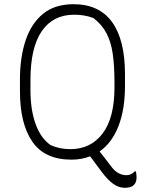

<svg xmlns="http://www.w3.org/2000/svg" viewBox="-20 -740 690 914"><path d="M330 -720Q452 -720 513.5 -635Q575 -550 575 -387V-331Q575 -218 543.5 -138.5Q512 -59 454 -19Q468 -1 482 16.5Q496 34 509 52Q527 76 545.5 85Q564 94 581 94Q605 94 621 76H627Q630 89 630 106Q630 128 617 141Q604 154 574 154Q546 154 520 136Q494 118 464 78L409 4Q369 20 320 20Q193 20 134 -65.5Q75 -151 75 -305V-363Q75 -466 101.5 -546.5Q128 -627 184 -673.5Q240 -720 330 -720ZM125 -312Q125 -217 149.5 -149.5Q174 -82 220 -50Q262 -30 315 -30Q412 -30 468.5 -104.5Q525 -179 525 -325V-345Q525 -428 516.5 -485Q508 -542 486.5 -582.5Q465 -623 425 -654Q384 -670 333 -670Q233 -670 179 -592Q125 -514 125 -359Z"/></svg>

Font: Recursive Sn Csl St Lt
Style: Regular
Weight: 300
Version: Version 1.079;hotconv 1.0.112;makeotfexe 2.5.65598; ttfautoh